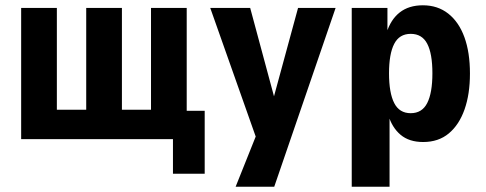

<svg xmlns="http://www.w3.org/2000/svg" viewBox="-20 -526 1839 726"><path d="M634 131V0H60V-496H195V-111H306V-496H441V-111H551V-496H686V-107H754V131Z M871 180 963 -50V36L775 -496H926L1023 -136H1009L1107 -496H1249L1017 180Z M1310 180V-496H1445V-400H1441Q1457 -452 1491.5 -479Q1526 -506 1579 -506Q1635 -506 1675 -474.5Q1715 -443 1736 -385.5Q1757 -328 1757 -248Q1757 -170 1736.5 -112Q1716 -54 1677 -21.5Q1638 11 1580 11Q1527 11 1494.5 -16.5Q1462 -44 1448 -92H1453V180ZM1533 -98Q1576 -98 1595.5 -136.5Q1615 -175 1615 -249Q1615 -323 1595.5 -360.5Q1576 -398 1533 -398Q1490 -398 1470.5 -360Q1451 -322 1451 -249Q1451 -175 1470.5 -136.5Q1490 -98 1533 -98Z"/></svg>

Font: Nunito Sans 10pt Condensed ExtraBold
Style: Regular
Weight: 800
Width: 3
Designer: Vernon Adams
Foundry: Vernon Adams
Version: Version 3.101;gftools[0.9.27]